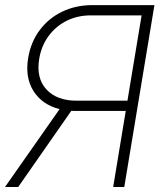

<svg xmlns="http://www.w3.org/2000/svg" viewBox="-22 -748 639 768"><path d="M430.7 0 481 -304.2H279.3Q271 -304.2 263.2 -304.7L50.8 0H-2L216.3 -311.5Q147 -329.1 112.3 -383.3Q77.6 -437.5 90.8 -516.6Q101.6 -581.1 137.5 -628.4Q173.3 -675.8 227.5 -701.7Q281.7 -727.5 347.2 -727.5H595.7L475.1 0ZM487.8 -345.2 544.4 -686.5H341.3Q288.1 -686.5 244.6 -664.8Q201.2 -643.1 172.4 -604Q143.6 -564.9 134.8 -512.7Q122.1 -435.5 163.6 -390.4Q205.1 -345.2 284.7 -345.2Z"/></svg>

Font: Inter Display ExtraLight
Style: Italic
Weight: 200
Italic angle: -9.39999°
Designer: Rasmus Andersson
Foundry: rsms
Version: Version 4.000;git-a52131595